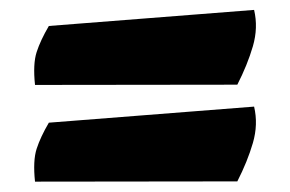

<svg xmlns="http://www.w3.org/2000/svg" viewBox="-20 -462 574 380"><path d="M49.3 -293.9Q44.9 -335.4 52.5 -358.9Q60.1 -382.3 76.7 -410.6L482.9 -442.4Q491.2 -407.2 480.5 -370.4Q469.7 -333.5 449.7 -294.4ZM49.3 -102.5Q44.9 -144 52.5 -167.5Q60.1 -190.9 76.7 -219.2L482.9 -251Q491.2 -215.8 480.5 -179Q469.7 -142.1 449.7 -103Z"/></svg>

Font: Fruktur
Style: Regular
Weight: 400
Designer: Viktoriya Grabowska, Eben Sorkin
Foundry: Viktoriya Grabowska
Version: Version 1.008; ttfautohint (v1.8.4.7-5d5b)